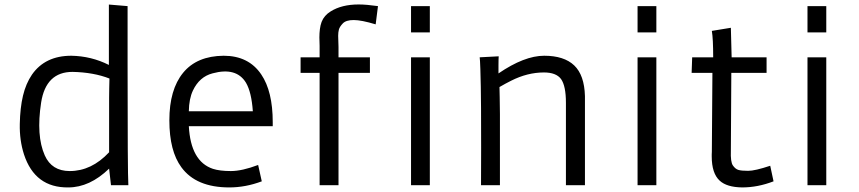

<svg xmlns="http://www.w3.org/2000/svg" viewBox="-20 -818 3795 848"><path d="M461.9 -73.2Q376 9.8 281.7 9.8Q134.3 11.7 85.9 -136.2Q65.9 -198.7 67.4 -270.3Q68.8 -341.8 81.5 -395.3Q94.2 -448.7 121.1 -488.3Q179.2 -571.8 294.9 -571.8Q383.3 -570.3 460.9 -531.2V-797.9L543.5 -791V-533.2Q543.5 -52.7 546.9 0H470.2ZM463.4 -471.2Q393.6 -498.5 300.3 -500.5Q182.6 -500.5 161.6 -364.7Q139.2 -218.3 177.7 -131.8Q208.5 -62.5 288.1 -62.5Q384.3 -62.5 461.9 -145.5V-385.7Q461.9 -406.2 462.4 -427Q462.9 -447.8 463.4 -471.2Z M1136.2 -17.1Q1064.5 9.8 992.7 9.8Q846.2 9.8 781.2 -79.1Q728 -150.9 728 -286.6Q728 -422.4 788.8 -496.6Q849.6 -570.8 967.8 -571.8Q1078.1 -571.8 1133.8 -489.3Q1184.6 -414.6 1184.6 -278.3V-260.7H814Q822.3 -105 920.4 -72.3Q950.7 -62.5 999.8 -62.5Q1048.8 -62.5 1120.1 -89.4ZM1096.7 -326.7Q1090.8 -411.1 1066.4 -452.6Q1023.9 -522.5 918.9 -494.1Q860.8 -479 832 -418Q814.9 -381.8 814 -326.7Z M1473.6 -659.7 1475.1 -610.4V-564.9H1613.8V-496.1H1475.1V0H1391.6V-496.1H1307.6V-564.9H1391.6V-615.7Q1390.6 -634.3 1390.6 -652.8Q1390.6 -671.4 1392.8 -689Q1395 -706.5 1400.4 -721.2Q1411.6 -750 1440.4 -767.6Q1489.3 -798.3 1564 -798.3Q1598.1 -798.3 1649.4 -791L1639.2 -710.4Q1576.2 -729.5 1542.2 -729.5Q1508.3 -729.5 1494.1 -714.6Q1480 -699.7 1476.8 -687.5Q1473.6 -675.3 1473.6 -659.7Z M1795.4 -791H1878.4V-674.8H1795.4ZM1795.4 -564.9H1878.4V0H1795.4Z M2104.5 0 2105 -165.5Q2105 -376.5 2103.5 -434.6L2101.6 -511.7Q2100.1 -556.6 2098.6 -564.9L2182.6 -569.3Q2182.1 -563.5 2181.9 -554Q2181.6 -544.4 2181.6 -530.3V-493.7Q2295.9 -571.8 2383.5 -571.8Q2471.2 -571.8 2516.1 -529.1Q2561 -486.3 2563.5 -393.6V0H2479.5V-363.8Q2479.5 -438.5 2458 -468.8Q2436.5 -498 2382.3 -498Q2309.6 -498 2237.3 -461.4Q2212.9 -449.2 2186 -433.6L2187 -389.2Q2188 -352.1 2188 -314V0Z M2795.9 -791H2878.9V-674.8H2795.9ZM2795.9 -564.9H2878.9V0H2795.9Z M3396.5 -17.1Q3326.7 9.8 3257.8 9.8Q3189.9 8.8 3158.7 -20Q3123.5 -52.2 3123.5 -127Q3123.5 -131.8 3123.5 -136.7Q3123.5 -141.6 3124 -147L3126.5 -496.1H3034.7L3037.1 -564.9H3129.9Q3129.9 -646.5 3124 -681.6L3208 -695.3L3211.4 -564.9H3365.7V-496.1H3210L3208 -152.3Q3206.1 -103 3216.8 -87.4Q3227.5 -71.8 3241 -67.6Q3254.4 -63.5 3284.4 -63.5Q3314.5 -63.5 3381.8 -85.9Z M3546.4 -791H3629.4V-674.8H3546.4ZM3546.4 -564.9H3629.4V0H3546.4Z"/></svg>

Font: Duru Sans
Style: Regular
Weight: 400
Designer: Onur Yazõcõgil
Foundry: Onur Yazõcõgil
Version: Version 1.001